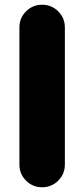

<svg xmlns="http://www.w3.org/2000/svg" viewBox="-20 -783 356 811"><path d="M62 -88V-667Q62 -707 90 -735Q118 -763 158 -763Q198 -763 226 -735Q254 -707 254 -667V-88Q254 -48 226 -20Q198 8 158 8Q118 8 90 -20Q62 -48 62 -88Z"/></svg>

Font: Jellee Roman
Style: Regular
Weight: 400
Designer: Alfredo Marco Pradil
Foundry: Alfredo Marco Pradil
Version: Version 1.016;PS 001.016;hotconv 1.0.88;makeotf.lib2.5.64775